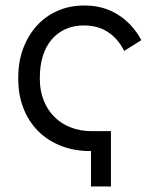

<svg xmlns="http://www.w3.org/2000/svg" viewBox="-20 -546 549 694"><path d="M305 0H350L351 -72H311Q270 -72 235.5 -85.5Q201 -99 176.5 -123.5Q152 -148 138 -183Q124 -218 124 -260V-266Q124 -309 135 -344Q146 -379 167 -403.5Q188 -428 217.5 -441Q247 -454 283 -454H284Q333 -454 369.5 -430.5Q406 -407 429 -362L491 -401Q458 -461 405.5 -493.5Q353 -526 288 -526H283Q232 -526 188.5 -507Q145 -488 113.5 -453.5Q82 -419 64 -371.5Q46 -324 46 -266V-260Q46 -202 65 -154Q84 -106 118 -72Q152 -38 200 -19Q248 0 305 0ZM336 -72 309 -39V128H381V-72Z"/></svg>

Font: Fixel Variable
Style: Regular
Weight: 100
Width: 3
Designer: AlfaBravo + MacPaw
Foundry: Kyrylo Tkachov, Marchela Mozhyna, Serhii Makarenko, Maria Weinstein, Zakhar Kryvoshyya
Version: Version 1.211